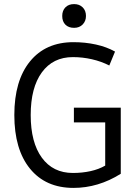

<svg xmlns="http://www.w3.org/2000/svg" viewBox="-20 -902 685 938"><path d="M339 16Q203 16 126.5 -78Q50 -172 50 -340Q50 -508 126.5 -602Q203 -696 339 -696Q396 -696 448.5 -684.5Q501 -673 542 -650L514 -582Q475 -602 429 -612.5Q383 -623 336 -623Q239 -623 184.5 -548.5Q130 -474 130 -340Q130 -206 184.5 -131.5Q239 -57 336 -57Q382 -57 422.5 -66Q463 -75 494 -93V-304H341V-376H570V-53Q460 16 339 16ZM342 -766Q315 -766 299.5 -781.5Q284 -797 284 -824Q284 -850 299.5 -866Q315 -882 342 -882Q368 -882 384 -866Q400 -850 400 -824Q400 -799 384 -782.5Q368 -766 342 -766Z"/></svg>

Font: Imprima
Style: Regular
Weight: 400
Designer: Eduardo Tunni
Foundry: Eduardo Tunni
Version: Version 1.002; ttfautohint (v1.8.4.7-5d5b);gftools[0.9.23]